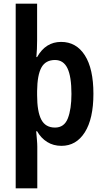

<svg xmlns="http://www.w3.org/2000/svg" viewBox="-20 -780 568 1040"><path d="M486 -272Q486 -137 439.5 -63.5Q393 10 313 10Q269 10 235.5 -11Q202 -32 181 -69H176Q178 -46 180 -23.5Q182 -1 182 15V240H65V-760H181V-561Q181 -538 180 -514.5Q179 -491 177 -471H181Q227 -553 311 -553Q393 -553 439.5 -480.5Q486 -408 486 -272ZM367 -271Q367 -365 345.5 -410Q324 -455 278 -455Q227 -455 204.5 -414.5Q182 -374 181 -287V-265Q181 -176 203.5 -132.5Q226 -89 278 -89Q328 -89 347.5 -139Q367 -189 367 -271Z"/></svg>

Font: Noto Sans Myanmar UI Condensed SemiBold
Style: Regular
Weight: 600
Width: 3
Designer: Monotype Design Team
Foundry: Monotype Imaging Inc.
Version: Version 2.103; ttfautohint (v1.8.4.7-5d5b)